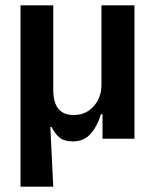

<svg xmlns="http://www.w3.org/2000/svg" viewBox="-20 -521 582 721"><path d="M57 180V-501H180V-182Q180 -153 188 -132Q196 -111 213 -100Q230 -89 257 -89Q288 -89 311 -104Q334 -119 347.5 -144.5Q361 -170 361 -201V-501H485V0H365V-92H359Q344 -44 319 -17Q294 10 253 10Q221 10 203 -5Q185 -20 174 -44H169L180 180Z"/></svg>

Font: Nunito Sans 7pt SemiCondensed
Style: Bold
Weight: 700
Width: 4
Designer: Vernon Adams
Foundry: Vernon Adams
Version: Version 3.101;gftools[0.9.27]